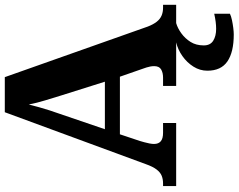

<svg xmlns="http://www.w3.org/2000/svg" viewBox="-117 -637 994 800"><g transform="rotate(-90 380.0 -237.0)"><path d="M4.6 0V-54.6H15.6Q33.4 -54.6 47.6 -60.3Q61.8 -66 73.8 -81.6Q85.8 -97.2 96.2 -126.8L312.4 -714H458.6L669.4 -118Q678.4 -95 689.4 -81Q700.4 -67 714.9 -60.8Q729.4 -54.6 747.8 -54.6H760V0H422V-54.6H456.8Q476.8 -54.6 490.6 -62.6Q504.4 -70.6 504.4 -91.6Q504.4 -100 502.8 -108.1Q501.2 -116.2 498.9 -123.6Q496.6 -131 494.6 -136.2L460.4 -234.4H220.4L192.6 -151.2Q190.2 -143.2 187.3 -132.6Q184.4 -122 182.3 -111.3Q180.2 -100.6 180.2 -92.2Q180.2 -73.6 191.4 -64.1Q202.6 -54.6 226.4 -54.6H267.4V0ZM241.6 -297H439.6L381.8 -480.4Q372 -512.4 361.7 -546.1Q351.4 -579.8 344.6 -614Q339.2 -591.8 333 -570.3Q326.8 -548.8 320.1 -527.4Q313.4 -506 305.4 -484.2ZM636.6 240Q562.8 240 524.1 213.5Q485.4 187 485.4 130Q485.4 99 502.4 72Q519.4 45 546.4 26Q573.4 7 603.4 0H683.8Q662.8 6 641.3 21.5Q619.8 37 605.3 60Q590.8 83 590.8 115Q590.8 142.2 610.3 154.4Q629.8 166.6 659.8 166.6Q673.8 166.6 689.3 164.6Q704.8 162.6 722.8 158.6V224Q712.8 229 696.3 232.5Q679.8 236 663.5 238Q647.2 240 636.6 240Z"/></g></svg>

Font: Noto Serif Hentaigana ExtraLight
Style: Regular
Weight: 200
Designer: Kazuhiro Yamada
Foundry: nipponia
Version: Version 1.000